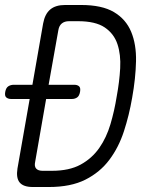

<svg xmlns="http://www.w3.org/2000/svg" viewBox="-34 -750 654 770"><path d="M98 0Q60 0 45 -18Q30 -36 36 -74L85 -353H11Q-1 -353 -8.5 -359Q-16 -365 -13 -381.5Q-10 -398 -0.5 -404Q9 -410 21 -410H96L139 -656Q146 -694 167.5 -712Q189 -730 227 -730H291Q375 -730 423 -701.5Q471 -673 492 -622.5Q513 -572 511.5 -504Q510 -436 496 -358Q484 -288 463 -223.5Q442 -159 404.5 -109Q367 -59 308.5 -29.5Q250 0 162 0ZM107 -101Q103 -83 111 -74Q119 -65 137 -65H174Q244 -65 289.5 -90Q335 -115 364 -156.5Q393 -198 409 -252Q425 -306 434 -363Q445 -422 448 -476.5Q451 -531 437 -573Q423 -615 386 -640Q349 -665 279 -665H243Q225 -665 214 -656Q203 -647 200 -629L161 -410H264Q276 -410 283 -404Q290 -398 287 -381.5Q284 -365 275 -359Q266 -353 254 -353H151Z"/></svg>

Font: Maple Mono NL ExtraLight
Style: Italic
Weight: 275
Italic angle: -10°
Monospace: yes
Designer: subframe7536
Version: Version 7.000